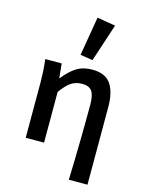

<svg xmlns="http://www.w3.org/2000/svg" viewBox="-143 -900 886 1163"><g transform="rotate(15 300.0 -318.5)"><path d="M406 178Q408 119 409.5 56Q411 -7 412 -68.5Q413 -130 413.5 -187.5Q414 -245 414 -293Q414 -354 396 -379Q378 -404 334 -404Q297 -404 267.5 -385.5Q238 -367 203 -318V0H88V-348Q88 -377 86 -414Q84 -451 79 -491H182L191 -402H194Q232 -451 273 -477Q314 -503 372 -503Q454 -503 488.5 -452.5Q523 -402 523 -308V178ZM357 -559 279 -571 320 -815 435 -796Z"/></g></svg>

Font: Source Code Pro Semibold
Style: Regular
Weight: 600
Monospace: yes
Designer: Paul D. Hunt, Teo Tuominen
Foundry: Adobe Systems Incorporated
Version: Version 2.030;PS 1.000;hotconv 16.6.51;makeotf.lib2.5.65220